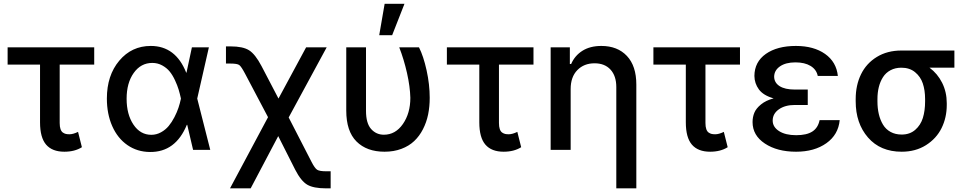

<svg xmlns="http://www.w3.org/2000/svg" viewBox="-20 -797 5155 1021"><path d="M481 -545.4V-453.6H297.4V-143.1Q297.4 -123 301.8 -110.4Q306.2 -97.7 314.5 -92Q322.8 -86.4 330.6 -84.7Q338.4 -83 349.6 -83Q368.7 -83 395 -95.7L415.5 -14.2Q377.4 9.8 322.3 9.8Q257.8 9.8 225.3 -27.8Q192.9 -65.4 192.9 -146.5V-453.6H20.5V-545.4Z M777.3 11.2Q710 10.7 657.7 -25.4Q605.5 -61.5 576.9 -126.2Q548.3 -190.9 548.3 -272.9Q548.3 -396 614.3 -474.4Q680.2 -552.7 781.7 -552.7Q914.1 -552.7 970.2 -410.6H971.7L1000.5 -545.4H1090.8L1028.8 -272.9L1098.1 0H1006.8L975.6 -133.3H973.6Q913.6 12.7 777.3 11.2ZM941.9 -272.9V-273.9Q936.5 -298.8 929.9 -320.8Q923.3 -342.8 910.6 -370.1Q897.9 -397.5 882.3 -416.7Q866.7 -436 842.5 -449.2Q818.4 -462.4 790 -462.4Q729 -462.4 691.2 -409.2Q653.3 -356 653.3 -272Q653.3 -188.5 689.7 -134.3Q726.1 -80.1 784.7 -80.1Q812 -80.1 836.2 -93.5Q860.4 -106.9 877 -127Q893.6 -147 907.5 -173.8Q921.4 -200.7 929.2 -224.4Q937 -248 941.9 -271.5Z M1203.1 204.6 1405.3 -173.8 1284.2 -403.3Q1263.2 -443.4 1252.2 -451.2Q1241.2 -459 1206.1 -459H1181.6V-550.3H1206.1Q1272 -550.3 1304.7 -529.5Q1337.4 -508.8 1370.6 -445.8L1460.9 -272.9L1607.9 -545.4H1717.3L1515.1 -172.4L1636.2 63Q1653.8 97.7 1666.5 105.7Q1679.2 113.8 1713.9 113.8H1738.3V204.6H1713.9Q1647 204.6 1613.8 185.1Q1580.6 165.5 1549.8 105.5L1459.5 -73.2L1313 204.6Z M1821.3 -545.4H1926.3V-207.5Q1926.3 -141.6 1953.4 -111.1Q1980.5 -80.6 2021.5 -80.6Q2083 -80.6 2122.6 -137.7Q2162.1 -194.8 2162.1 -276.9Q2160.6 -336.4 2144.3 -408.9Q2127.9 -481.4 2103 -545.4H2208Q2231.9 -498.5 2248.5 -423.1Q2265.1 -347.7 2265.1 -276.9Q2265.1 -230 2256.6 -188.2Q2248 -146.5 2229.2 -109.9Q2210.4 -73.2 2182.6 -46.9Q2154.8 -20.5 2114.5 -5.4Q2074.2 9.8 2024.9 9.8Q1930.2 9.8 1875.7 -44.7Q1821.3 -99.1 1821.3 -209ZM1996.6 -609.9 2025.4 -776.9H2130.9L2065.4 -609.9Z M2816.9 -545.4V-453.6H2633.3V-143.1Q2633.3 -123 2637.7 -110.4Q2642.1 -97.7 2650.4 -92Q2658.7 -86.4 2666.5 -84.7Q2674.3 -83 2685.5 -83Q2704.6 -83 2731 -95.7L2751.5 -14.2Q2713.4 9.8 2658.2 9.8Q2593.8 9.8 2561.3 -27.8Q2528.8 -65.4 2528.8 -146.5V-453.6H2356.4V-545.4Z M3014.6 -323.7V0H2908.2V-545.4H3010.3V-456.5H3017.1Q3036.6 -501.5 3077.4 -527.1Q3118.2 -552.7 3177.7 -552.7Q3263.7 -552.7 3313.7 -499.5Q3363.8 -446.3 3363.8 -347.2V204.6H3257.3V-334Q3257.3 -393.1 3226.6 -426.8Q3195.8 -460.4 3141.6 -460.4Q3085.4 -460.4 3050 -424.1Q3014.6 -387.7 3014.6 -323.7Z M3915 -545.4V-453.6H3731.4V-143.1Q3731.4 -123 3735.8 -110.4Q3740.2 -97.7 3748.5 -92Q3756.8 -86.4 3764.6 -84.7Q3772.5 -83 3783.7 -83Q3802.7 -83 3829.1 -95.7L3849.6 -14.2Q3811.5 9.8 3756.3 9.8Q3691.9 9.8 3659.4 -27.8Q3627 -65.4 3627 -146.5V-453.6H3454.6V-545.4Z M4275.4 -284.7V-238.8H4206.5Q4154.8 -238.8 4121.8 -215.6Q4088.9 -192.4 4088.9 -155.8Q4088.9 -121.6 4122.8 -99.9Q4156.7 -78.1 4213.9 -78.1Q4270 -78.1 4300 -97.7Q4330.1 -117.2 4338.4 -158.2H4445.3Q4438 -80.6 4374.3 -35.4Q4310.5 9.8 4213.4 9.8Q4112.8 9.8 4047.4 -33.7Q3981.9 -77.1 3981.9 -147.9Q3981.9 -174.8 3991.5 -197.8Q4001 -220.7 4027.1 -241.9Q4053.2 -263.2 4093.8 -273.9Q4039.1 -289.6 4015.6 -321.5Q3992.2 -353.5 3991.7 -393.1Q3992.2 -467.8 4052.5 -510.3Q4112.8 -552.7 4212.4 -552.7Q4307.1 -552.7 4367.4 -510.3Q4427.7 -467.8 4435.5 -393.1H4328.6Q4321.8 -427.2 4290.5 -446.3Q4259.3 -465.3 4210 -465.3Q4158.2 -465.3 4127.7 -444.1Q4097.2 -422.9 4096.7 -389.2Q4097.2 -357.4 4125.5 -339.1Q4153.8 -320.8 4206.5 -320.8H4275.4Z M4530.3 -258.3V-270Q4530.3 -343.8 4558.6 -401.9Q4586.9 -460 4642.6 -494.1Q4698.2 -528.3 4773.4 -528.3H5055.2V-437H4922.9Q4965.3 -405.8 4990 -356.7Q5014.6 -307.6 5014.6 -248.5V-238.8Q5014.6 -171.9 4987.1 -116Q4959.5 -60.1 4904.1 -25.1Q4848.6 9.8 4774.9 9.8Q4661.6 9.8 4595.9 -65.7Q4530.3 -141.1 4530.3 -258.3ZM4646 -270V-258.3Q4646 -221.2 4653.3 -190.2Q4660.6 -159.2 4675.5 -134.3Q4690.4 -109.4 4715.8 -95.5Q4741.2 -81.5 4774.9 -81.5Q4817.9 -81.5 4846.7 -106.4Q4875.5 -131.3 4887.5 -169.7Q4899.4 -208 4899.4 -258.3V-270Q4899.4 -316.9 4887.2 -353.3Q4875 -389.6 4845.9 -413.3Q4816.9 -437 4773.4 -437Q4740.7 -437 4715.6 -423.6Q4690.4 -410.2 4675.5 -386.7Q4660.6 -363.3 4653.3 -334Q4646 -304.7 4646 -270Z"/></svg>

Font: Karasuma Gothic
Style: Regular
Weight: 500
Designer: Rasmus Andersson / Ryoko Nishizuka
Foundry: Genbu
Version: Version 1.00